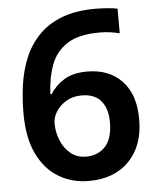

<svg xmlns="http://www.w3.org/2000/svg" viewBox="-53 -768 677 823"><g transform="rotate(-5 286.0 -356.5)"><path d="M42 -304Q42 -365 50.5 -425.5Q59 -486 81 -539.5Q103 -593 142.5 -634.5Q182 -676 242.5 -699.5Q303 -723 389 -723Q410 -723 437.5 -721Q465 -719 483 -715V-609Q442 -620 397 -620Q307 -620 257.5 -588Q208 -556 187.5 -500.5Q167 -445 164 -375H170Q191 -410 229.5 -434Q268 -458 329 -458Q423 -458 478.5 -400Q534 -342 534 -235Q534 -121 470 -55.5Q406 10 297 10Q225 10 167.5 -24Q110 -58 76 -127.5Q42 -197 42 -304ZM294 -95Q345 -95 376.5 -129Q408 -163 408 -234Q408 -291 380.5 -324.5Q353 -358 297 -358Q259 -358 231 -341.5Q203 -325 187 -300Q171 -275 171 -248Q171 -212 185 -176.5Q199 -141 226.5 -118Q254 -95 294 -95Z"/></g></svg>

Font: Noto Sans Sora Sompeng Semi
Style: Bold
Weight: 700
Designer: Monotype Design Team. David Williams.
Foundry: Monotype Imaging Inc.
Version: Version 2.101; ttfautohint (v1.8.4.7-5d5b)